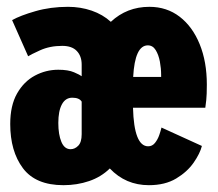

<svg xmlns="http://www.w3.org/2000/svg" viewBox="-20 -532 640 563"><path d="M166 11Q84.5 11 47.2 -38.8Q10 -88.5 10 -168.5Q10 -222.5 30 -257.8Q50 -293 82.2 -310.2Q114.5 -327.5 151 -327.5Q180 -327.5 197.2 -320Q214.5 -312.5 219.5 -308.5V-342.5Q219.5 -367.5 205.2 -382.5Q191 -397.5 162.5 -397.5Q126 -397.5 97.5 -384.5Q69 -371.5 62.5 -367L15.5 -473Q39.5 -486.5 83.8 -499.2Q128 -512 179.5 -512Q216 -512 248.8 -500.8Q281.5 -489.5 305 -468Q352 -512 418 -512Q469 -512 506.8 -483Q544.5 -454 565.5 -402.5Q586.5 -351 586.5 -284Q586.5 -254 584.8 -238.5Q583 -223 582 -216H370Q373 -103 414.5 -103Q426.5 -103 434.5 -113Q442.5 -123 447 -136Q451.5 -149 453.5 -158L572 -104Q566.5 -82 547.8 -55Q529 -28 496.5 -8.5Q464 11 416.5 11Q348.5 11 302 -38Q276.5 -13 241.2 -1Q206 11 166 11ZM370.5 -306.5H452.5V-312.5Q452.5 -331.5 448.8 -351.5Q445 -371.5 436.5 -385.2Q428 -399 413.5 -399Q375.5 -399 370.5 -306.5ZM187 -94.5Q199.5 -94.5 209.5 -104.8Q219.5 -115 219.5 -138.5V-234Q212.5 -245.5 192 -245.5Q172 -245.5 161.5 -226Q151 -206.5 151 -171.5Q151 -137.5 160 -116Q169 -94.5 187 -94.5Z"/></svg>

Font: Trispace Condensed
Style: Bold
Weight: 700
Width: 3
Designer: Tyler Finck
Foundry: Etcetera Type Company
Version: Version 1.210; ttfautohint (v1.8.3)